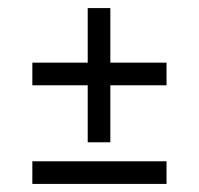

<svg xmlns="http://www.w3.org/2000/svg" viewBox="-20 -455 492 475"><path d="M392 -244H253V-103H197V-244H60V-300H197V-435H253V-300H392ZM392 -56V0H60V-56Z"/></svg>

Font: Cambay Devanagari
Style: Regular
Weight: 400
Designer: Pooja Saxena
Foundry: Pooja Saxena
Version: Version 1.180;PS 001.180;hotconv 1.0.70;makeotf.lib2.5.58329